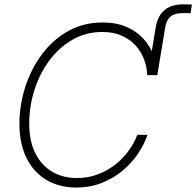

<svg xmlns="http://www.w3.org/2000/svg" viewBox="-20 -839 889 869"><path d="M648.9 -499 684.6 -713.9Q693.4 -767.6 724.9 -793.5Q756.3 -819.3 808.6 -819.3Q818.4 -819.3 829.3 -819.1Q840.3 -818.8 848.6 -818.4L842.3 -779.3Q833.5 -779.3 823.5 -779.5Q813.5 -779.8 807.1 -779.8Q771 -779.8 752 -764.2Q732.9 -748.5 727.5 -713.9L691.9 -499ZM326.2 9.8Q246.6 9.8 188.5 -25.6Q130.4 -61 99.1 -125.7Q67.9 -190.4 67.9 -278.3Q67.9 -363.3 94.2 -445.1Q120.6 -526.9 169.7 -593Q218.8 -659.2 288.3 -698.2Q357.9 -737.3 444.3 -737.3Q506.3 -737.3 552.5 -717.3Q598.6 -697.3 629.6 -663.1Q660.6 -628.9 676 -586.4Q691.4 -543.9 691.9 -499H646.5Q645 -536.6 631.6 -571.5Q618.2 -606.4 592.8 -634Q567.4 -661.6 530 -678Q492.7 -694.3 442.9 -694.3Q368.7 -694.3 308.1 -659.4Q247.6 -624.5 203.6 -565.4Q159.7 -506.3 136 -432.1Q112.3 -357.9 112.3 -279.3Q112.3 -199.2 140.4 -144.3Q168.5 -89.4 217 -61.3Q265.6 -33.2 328.1 -33.2Q378.4 -33.2 422.1 -49.6Q465.8 -65.9 501.2 -93.8Q536.6 -121.6 562 -156.5Q587.4 -191.4 601.6 -228.5H647.5Q632.3 -184.1 603.3 -141.6Q574.2 -99.1 532.7 -64.9Q491.2 -30.8 439.2 -10.5Q387.2 9.8 326.2 9.8Z"/></svg>

Font: Inter 20pt ExtraLight
Style: Italic
Weight: 250
Italic angle: -9.3988°
Version: Version 4.001;git-66647c0bb